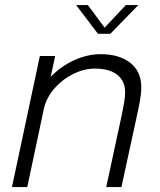

<svg xmlns="http://www.w3.org/2000/svg" viewBox="-20 -758 648 778"><path d="M28.5 0 141.5 -531H203.5L185.5 -446.5Q226 -489 280 -513.8Q334 -538.5 388 -538.5Q463 -538.5 507.8 -503.5Q552.5 -468.5 552.5 -404Q552.5 -379.5 547 -348.8Q541.5 -318 532.5 -278.5L472 0H410.5L471.5 -283.5Q479.5 -321.5 483.2 -343.8Q487 -366 487 -384.5Q487 -429 455.8 -454.5Q424.5 -480 364.5 -480Q321.5 -480 279 -459.5Q236.5 -439 204 -403.5Q171.5 -368 159 -323L90.5 0ZM288.5 -737.5H336L404 -646L490 -737.5H540.5L427 -621H377Z"/></svg>

Font: Epilogue Light
Style: Italic
Weight: 300
Italic angle: -12°
Designer: Tyler Finck
Foundry: Etcetera Type Co
Version: Version 2.111; ttfautohint (v1.8.3)